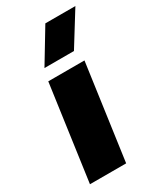

<svg xmlns="http://www.w3.org/2000/svg" viewBox="-187 -804 737 873"><g transform="rotate(-30 182.0 -367.5)"><path d="M275.9 -500 206.1 0H16.1L85.9 -500ZM101.1 -561 206.1 -734.9H363.8L255.9 -561Z"/></g></svg>

Font: Human Sans Black
Style: Italic
Weight: 800
Italic angle: -8°
Designer: Tim Radville
Foundry: Continuum
Version: Version 1.000;FEAKit 1.0